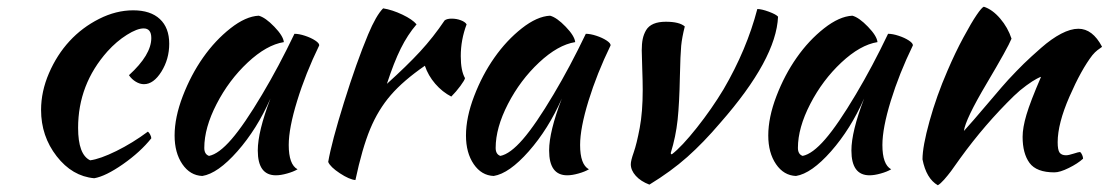

<svg xmlns="http://www.w3.org/2000/svg" viewBox="-20 -505 3320 575"><path d="M103 -175.8Q103 -231 126.7 -285.9Q150.4 -340.8 188.2 -381.8Q226.1 -422.9 276.9 -448.5Q327.6 -474.1 378.9 -474.1Q430.7 -474.1 458.7 -448Q486.8 -421.9 486.8 -374Q486.8 -328.1 463.4 -290.5Q439.9 -252.9 411.1 -252.9Q398.9 -252.9 386.7 -260.3Q374.5 -267.6 366.2 -279.8Q433.1 -340.8 433.1 -391.1Q433.1 -419.9 410.2 -419.9Q390.6 -419.9 359.9 -400.6Q329.1 -381.3 301.8 -351.1Q213.9 -252.4 213.9 -122.1Q213.9 -42 250 -24.9Q279.8 -28.8 328.4 -52.7Q377 -76.7 422.9 -110.8Q426.8 -107.9 429.9 -101.6Q433.1 -95.2 433.1 -90.8Q400.4 -49.8 348.4 -13.4Q296.4 22.9 262.2 28.8Q196.3 22.9 149.7 -37.1Q103 -97.2 103 -175.8Z M861.8 -403.8Q875.5 -403.8 893.3 -397.9Q911.1 -392.1 923.8 -383.8Q936.5 -375.5 936 -369.1Q895 -284.7 869.9 -202.9Q844.7 -121.1 844.7 -70.8Q844.7 -12.2 871.1 2Q858.9 9.3 839.8 14.6Q820.8 20 806.2 20Q752 20 752 -54.2Q752 -110.8 790 -210Q749.5 -118.2 690.9 -51.8Q632.3 14.6 585.9 22Q549.3 20.5 526.1 -13.4Q502.9 -47.4 502.9 -99.1Q502.9 -153.3 527.3 -217Q551.8 -280.8 588.1 -332.5Q624.5 -384.3 670.2 -420.2Q715.8 -456.1 754.9 -458Q774.9 -452.6 801.5 -425Q828.1 -397.5 830.1 -378.9Q778.3 -370.6 721.9 -317.9Q665.5 -265.1 628.7 -193.6Q591.8 -122.1 591.8 -62Q591.8 -43 606 -38.1Q635.3 -43.9 673.3 -87.9Q711.4 -131.8 765.1 -222.2Q814.9 -305.7 861.8 -403.8Z M962.9 -20Q973.1 -79.6 1010.3 -198.7Q1047.4 -317.9 1082.5 -401.9Q1106.4 -459 1127.4 -480Q1154.8 -475.6 1185.1 -461.2Q1215.3 -446.8 1227.5 -432.1Q1200.7 -400.9 1180.2 -359.6Q1159.7 -318.4 1138.7 -253.9Q1197.8 -307.1 1237.8 -350.3Q1277.8 -393.6 1311.5 -443.8Q1318.4 -449.2 1332.5 -449.2Q1347.2 -449.2 1360.1 -444.3Q1373 -439.5 1377.4 -432.1Q1359.9 -385.7 1359.9 -336.9Q1359.9 -293 1372.6 -271Q1371.6 -265.1 1358.9 -247.8Q1346.2 -230.5 1331.5 -215.8Q1304.7 -229.5 1283.4 -254.2Q1262.2 -278.8 1252.4 -308.1Q1188 -263.7 1150.4 -220.2Q1112.8 -176.8 1088.6 -118.7Q1064.5 -60.5 1044.4 34.2Q1026.4 32.7 997.8 13.9Q969.2 -4.9 962.9 -20Z M1734.4 -403.8Q1748 -403.8 1765.9 -397.9Q1783.7 -392.1 1796.4 -383.8Q1809.1 -375.5 1808.6 -369.1Q1767.6 -284.7 1742.4 -202.9Q1717.3 -121.1 1717.3 -70.8Q1717.3 -12.2 1743.7 2Q1731.4 9.3 1712.4 14.6Q1693.4 20 1678.7 20Q1624.5 20 1624.5 -54.2Q1624.5 -110.8 1662.6 -210Q1622.1 -118.2 1563.5 -51.8Q1504.9 14.6 1458.5 22Q1421.9 20.5 1398.7 -13.4Q1375.5 -47.4 1375.5 -99.1Q1375.5 -153.3 1399.9 -217Q1424.3 -280.8 1460.7 -332.5Q1497.1 -384.3 1542.7 -420.2Q1588.4 -456.1 1627.4 -458Q1647.5 -452.6 1674.1 -425Q1700.7 -397.5 1702.6 -378.9Q1650.9 -370.6 1594.5 -317.9Q1538.1 -265.1 1501.2 -193.6Q1464.4 -122.1 1464.4 -62Q1464.4 -43 1478.5 -38.1Q1507.8 -43.9 1545.9 -87.9Q1584 -131.8 1637.7 -222.2Q1687.5 -305.7 1734.4 -403.8Z M1901.9 -354Q1901.9 -374 1904.8 -388.2Q1907.7 -402.3 1915 -414.8Q1922.4 -427.2 1937.3 -433.6Q1952.1 -439.9 1974.1 -439.9Q2014.6 -439.9 2030.8 -425.8Q2022.5 -393.1 2020 -367.9Q2017.6 -342.8 2016.1 -274.9Q2014.6 -196.3 2009.3 -146Q2003.9 -95.7 1988.8 -46.9Q1988.8 -43 1992.2 -43Q2021.5 -65.4 2066.7 -122.3Q2111.8 -179.2 2147 -237.8Q2216.3 -356.4 2248 -478Q2260.7 -478 2282.5 -470Q2304.2 -461.9 2310.1 -455.1Q2304.7 -328.1 2137.2 -137.2Q2086.9 -78.1 2038.3 -34.9Q1989.7 8.3 1924.8 47.9Q1898.9 38.1 1884 21.5Q1869.1 4.9 1869.1 -13.2Q1869.1 -23.9 1877.9 -48.8Q1886.7 -73.7 1895.8 -121.8Q1904.8 -169.9 1904.8 -235.8Q1904.8 -260.3 1903.3 -302.5Q1901.9 -344.7 1901.9 -354Z M2639.6 -403.8Q2653.3 -403.8 2671.1 -397.9Q2689 -392.1 2701.7 -383.8Q2714.4 -375.5 2713.9 -369.1Q2672.9 -284.7 2647.7 -202.9Q2622.6 -121.1 2622.6 -70.8Q2622.6 -12.2 2648.9 2Q2636.7 9.3 2617.7 14.6Q2598.6 20 2584 20Q2529.8 20 2529.8 -54.2Q2529.8 -110.8 2567.9 -210Q2527.3 -118.2 2468.8 -51.8Q2410.2 14.6 2363.8 22Q2327.1 20.5 2304 -13.4Q2280.8 -47.4 2280.8 -99.1Q2280.8 -153.3 2305.2 -217Q2329.6 -280.8 2366 -332.5Q2402.3 -384.3 2448 -420.2Q2493.7 -456.1 2532.7 -458Q2552.7 -452.6 2579.3 -425Q2606 -397.5 2607.9 -378.9Q2556.2 -370.6 2499.8 -317.9Q2443.4 -265.1 2406.5 -193.6Q2369.6 -122.1 2369.6 -62Q2369.6 -43 2383.8 -38.1Q2413.1 -43.9 2451.2 -87.9Q2489.3 -131.8 2543 -222.2Q2592.8 -305.7 2639.6 -403.8Z M2926.3 -484.9Q2952.1 -476.6 2975.3 -449.5Q2998.5 -422.4 3009.3 -389.2Q2998.5 -362.3 2934.8 -254.9Q2871.1 -147.5 2866.7 -112.8Q2889.2 -137.2 2939.2 -196.3Q2989.3 -255.4 2999.5 -266.1Q3025.9 -294.4 3046.1 -314.2Q3066.4 -334 3097.9 -361.6Q3129.4 -389.2 3158 -404.1Q3186.5 -418.9 3209.5 -418.9Q3252 -418.9 3280.3 -365.2Q3280.3 -364.3 3277.1 -362.3Q3273.9 -360.4 3266.6 -354.7Q3259.3 -349.1 3251.5 -339.8Q3218.3 -296.9 3182.9 -215.8Q3147.5 -134.8 3147.5 -79.1Q3147.5 -55.7 3153.3 -47.9Q3159.2 -40 3172.4 -40Q3180.2 -40 3195.3 -44.9Q3210.4 -49.8 3214.4 -49.8Q3217.8 -47.9 3220.7 -41.3Q3223.6 -34.7 3223.6 -29.8Q3207.5 -15.1 3180.9 -2Q3154.3 11.2 3137.7 11.2Q3084 11.2 3063.2 -17.1Q3042.5 -45.4 3042.5 -95.2Q3042.5 -122.6 3054 -161.4Q3065.4 -200.2 3097.7 -274.9Q3095.7 -274.9 3084.5 -269Q3073.2 -263.2 3053.7 -249Q3034.2 -234.9 3016.6 -217.8Q2929.7 -133.3 2855.5 -30.8Q2837.9 -5.4 2828.1 7.6Q2818.4 20.5 2807.4 33Q2796.4 45.4 2788.6 49.8Q2753.9 29.8 2742.7 -27.8Q2742.7 -66.4 2763.7 -142.1Q2784.7 -217.8 2817.4 -293Q2840.8 -347.7 2865.2 -392.8Q2889.6 -438 2904.8 -460.2Q2919.9 -482.4 2926.3 -484.9Z"/></svg>

Font: Kaushan Script
Style: Regular
Weight: 400
Designer: Pablo Impallari
Foundry: Pablo Impallari
Version: Version 1.002